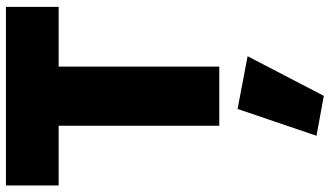

<svg xmlns="http://www.w3.org/2000/svg" viewBox="-246 -494 1083 630"><g transform="rotate(-90 295.0 -178.5)"><path d="M2 -527H198V0H392V-527H588V-700H2ZM253 60 165 319 296 343 426 93Z"/></g></svg>

Font: Jost ExtraBold
Style: Regular
Weight: 800
Version: Version 3.710